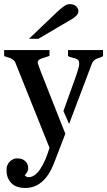

<svg xmlns="http://www.w3.org/2000/svg" viewBox="-39 -726 528 947"><path d="M273.9 -178.2Q290 -224.1 304 -262.5Q317.9 -300.8 328.6 -330.6Q351.6 -394 351.6 -409.9Q351.6 -425.8 346.2 -430.4Q340.8 -435.1 332.8 -437.7Q324.7 -440.4 314.9 -442.6Q305.2 -444.8 296.4 -449.2V-479H469.2V-449.2Q461.4 -444.3 453.4 -441.9Q445.3 -439.5 438 -436.5Q420.4 -428.7 413.6 -410.2L301.8 -114.7ZM83 138.2Q90.3 147.9 102.1 147.9Q131.3 147.9 158 110.1Q184.6 72.3 205.1 2.9L37.6 -415Q29.3 -436.5 -3.9 -444.3Q-11.7 -446.3 -18.6 -449.2V-479H205.1V-450.2Q194.8 -446.3 184.6 -443.6Q174.3 -440.9 166 -437.5Q147 -430.7 147 -418.9Q147 -412.1 167 -359.9L167.5 -359.4Q196.8 -285.6 225.3 -212.6Q253.9 -139.6 283.2 -66.4L226.1 82Q178.7 201.2 85 201.2Q21.5 201.2 0 151.4Q-6.8 135.3 -6.8 110.8Q-6.8 86.4 9.5 70.8Q25.9 55.2 43.5 55.2Q61 55.2 69.8 58.8Q78.6 62.5 85.4 68.6Q92.3 74.7 96.2 83.3Q100.1 91.8 100.1 106Q100.1 120.1 83 138.2ZM104 -534.7 244.1 -668.5Q259.8 -683.1 275.1 -694.3Q290.5 -705.6 304 -705.6Q317.4 -705.6 325 -702.4Q332.5 -699.2 337.4 -694.3Q347.7 -683.1 347.7 -670.9Q347.7 -650.9 316.4 -632.3L150.4 -534.7Z"/></svg>

Font: Stardos Stencil
Style: Regular
Weight: 400
Version: Version 1.000